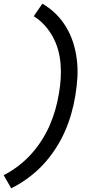

<svg xmlns="http://www.w3.org/2000/svg" viewBox="-46 -861 566 1042"><path d="M15 161 -26 90Q16 68 54 39Q92 10 123.5 -25Q155 -60 180.5 -100Q206 -140 224 -181.5Q242 -223 254.5 -267Q267 -311 274 -355Q281 -395 283.5 -435.5Q286 -476 282.5 -516.5Q279 -557 268.5 -593.5Q258 -630 239 -664Q220 -698 194.5 -725.5Q169 -753 137 -773L184 -841Q224 -818 256.5 -786Q289 -754 313 -714Q337 -674 351 -630Q365 -586 371 -537.5Q377 -489 374 -440Q371 -391 363 -343Q355 -293 340.5 -242.5Q326 -192 305 -145Q284 -98 254 -52Q224 -6 187.5 33Q151 72 107 104.5Q63 137 15 161Z"/></svg>

Font: iosevka_custom_sans_ss08 Md
Style: Italic
Weight: 500
Italic angle: -10°
Designer: Belleve Invis
Foundry: Belleve Invis
Version: Version 10.3.0; ttfautohint (v1.8.3)